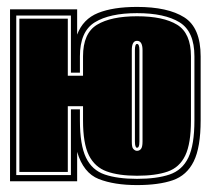

<svg xmlns="http://www.w3.org/2000/svg" viewBox="-20 -524 608 555"><path d="M376 11Q310 11 265.5 -6.5Q221 -24 203 -85V0H9V-497H203V-424Q220 -469 263.5 -486.5Q307 -504 376 -504Q465 -504 512.5 -474Q560 -444 560 -361V-176Q560 -98 540 -57.5Q520 -17 479.5 -3Q439 11 376 11ZM376 -7Q433 -7 470 -19.5Q507 -32 524.5 -68.5Q542 -105 542 -176V-361Q542 -433 499 -459.5Q456 -486 376 -486Q297 -486 254 -459.5Q211 -433 211 -361V-314H185V-479H27V-18H185V-208H211V-176Q211 -105 228.5 -68.5Q246 -32 283 -19.5Q320 -7 376 -7ZM376 -16Q323 -16 288.5 -28.5Q254 -41 237 -75Q220 -109 220 -176V-217H176V-27H36V-470H176V-305H220V-361Q220 -428 260.5 -452.5Q301 -477 376 -477Q452 -477 492 -452.5Q532 -428 532 -361V-176Q532 -109 515.5 -74.5Q499 -40 464.5 -28Q430 -16 376 -16ZM376 -88Q383 -88 387.5 -93.5Q392 -99 392 -115V-379Q392 -406 376 -406Q361 -406 361 -379V-115Q361 -98 365 -94Q370 -88 376 -88ZM376 -97Q373 -97 372 -101Q370 -105 370 -115V-379Q370 -397 376 -397Q383 -397 383 -379V-115Q383 -105 381 -101Q380 -97 376 -97Z"/></svg>

Font: Alumni Sans Collegiate One
Style: Regular
Weight: 400
Designer: Robert E. Leuschke
Foundry: Robert E. Leuschke
Version: Version 1.100